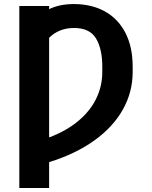

<svg xmlns="http://www.w3.org/2000/svg" viewBox="-20 -737 756 956"><path d="M224.6 -691.4Q276.4 -716.8 347.7 -716.8Q435.1 -716.8 501 -680.9Q566.9 -645 603.8 -574.7Q640.6 -504.4 640.6 -404.3V-378.9Q640.6 -278.3 591.6 -191.2Q542.5 -104 449 -37.1Q355.5 29.8 224.6 70.3V199.2H76.2V-707H224.6ZM489.3 -378.9V-405.3Q489.3 -494.1 457.8 -545.9Q426.3 -597.7 348.6 -597.7Q310.5 -597.7 279.1 -585Q247.6 -572.3 224.6 -548.8V-52.7Q311.5 -85.4 370.8 -135.5Q430.2 -185.5 459.7 -247.3Q489.3 -309.1 489.3 -378.9Z"/></svg>

Font: Pretendard
Style: Bold
Weight: 700
Designer: Base glyphs from Inter by Rasmus Andersson; Hangeul glyphs from Noto Sans CJK(Source Han Sans) by Jang Soo-young and Kan
Foundry: Kil Hyung-jin
Version: Version 1.309